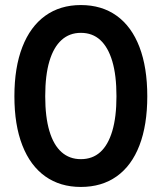

<svg xmlns="http://www.w3.org/2000/svg" viewBox="-20 -730 640 760"><path d="M300 10Q218 10 159 -32Q100 -74 68.5 -154.5Q37 -235 37 -349Q37 -463 68.5 -544Q100 -625 159 -667.5Q218 -710 300 -710Q383 -710 442 -667.5Q501 -625 532 -544Q563 -463 563 -349Q563 -235 532 -154.5Q501 -74 442 -32Q383 10 300 10ZM300 -100Q346 -100 377 -128Q408 -156 424.5 -211.5Q441 -267 441 -349Q441 -432 424.5 -487.5Q408 -543 377 -571.5Q346 -600 300 -600Q255 -600 223.5 -571.5Q192 -543 175.5 -487.5Q159 -432 159 -349Q159 -267 175.5 -211.5Q192 -156 223.5 -128Q255 -100 300 -100Z"/></svg>

Font: SUSE Thin SemiBold
Style: Regular
Weight: 600
Version: Version 1.000